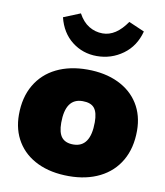

<svg xmlns="http://www.w3.org/2000/svg" viewBox="-86 -835 785 914"><g transform="rotate(10 307.0 -377.5)"><path d="M24 -238Q24 -322 59.5 -382.5Q95 -443 159 -474.5Q223 -506 308 -506Q394 -506 458 -475.5Q522 -445 556.5 -389.5Q591 -334 591 -260Q591 -176 556 -115.5Q521 -55 457 -23Q393 9 308 9Q221 9 157 -21.5Q93 -52 58.5 -108Q24 -164 24 -238ZM386 -265Q386 -312 369 -333Q352 -354 312 -354Q229 -354 229 -235Q229 -187 247 -165Q265 -143 303 -143Q386 -143 386 -265ZM150 -731 231 -764Q252 -725 282.5 -706.5Q313 -688 349 -688Q413 -688 465 -764L541 -731Q522 -658 466 -617.5Q410 -577 340 -577Q272 -577 220 -617.5Q168 -658 150 -731Z"/></g></svg>

Font: Nunito Sans Heavy Heavy
Style: Italic
Weight: 400
Italic angle: -4.541°
Designer: Vernon Adams
Foundry: Vernon Adams
Version: Version 2.002